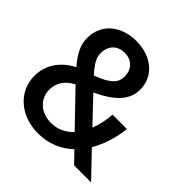

<svg xmlns="http://www.w3.org/2000/svg" viewBox="-190 -870 1041 1041"><g transform="rotate(45 330.0 -350.0)"><path d="M252 16C329 16 398 -12 452 -63L513 0H643L511 -138C544 -194 567 -263 576 -342H466C462 -294 453 -251 438 -215L307 -353C426 -409 476 -467 476 -544C476 -645 393 -716 275 -716C156 -716 74 -644 74 -540C74 -490 92 -447 145 -385C64 -344 17 -275 17 -192C17 -72 116 16 252 16ZM127 -196C127 -248 157 -291 208 -316L387 -130C353 -94 310 -74 261 -74C183 -74 127 -125 127 -196ZM184 -533C184 -589 220 -626 275 -626C330 -626 366 -590 366 -535C366 -485 336 -455 244 -420C196 -474 184 -500 184 -533Z"/></g></svg>

Font: Uncut Plan8
Style: Regular
Weight: 400
Designer: Kasper Nordkvist
Foundry: UNCUT.wtf
Version: Version 1.002;Glyphs 3.1.2 (3151)